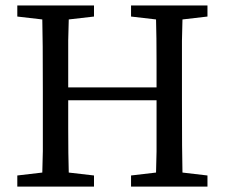

<svg xmlns="http://www.w3.org/2000/svg" viewBox="-20 -689 830 709"><path d="M651.9 -538.1V-319.3Q651.9 -117.2 653.8 -51.8L746.1 -41V0H463.9V-41L556.2 -51.8Q558.1 -113.8 558.1 -129.9V-318.8H231.9V-216.8Q231.9 -115.2 233.9 -51.8L327.1 -41V0H43.9V-41L136.2 -51.8Q138.2 -114.7 138.2 -130.9V-349.6Q138.2 -551.8 136.2 -617.2L43.9 -627.9V-668.9H327.1V-627.9L233.9 -617.2Q231.9 -555.2 231.9 -539.6V-366.2H558.1V-460Q558.1 -554.2 556.2 -617.2L463.9 -627.9V-668.9H746.1V-627.9L653.8 -617.2Q651.9 -554.2 651.9 -538.1Z"/></svg>

Font: SourceSerifPro-Regular
Style: Regular
Weight: 400
Designer: Frank Grießhammer
Foundry: Adobe Systems Incorporated
Version: Version 1.014;PS Version 1.0;hotconv 1.0.73;makeotf.lib2.5.5